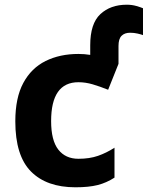

<svg xmlns="http://www.w3.org/2000/svg" viewBox="-20 -785 627 815"><path d="M300 10Q178 10 111.5 -57Q45 -124 45 -270Q45 -370 79 -433Q113 -496 173.5 -526Q234 -556 313 -556Q326 -556 338.5 -555Q351 -554 363 -552V-593Q363 -685 406 -725Q449 -765 518 -765Q540 -765 559 -759.5Q578 -754 587 -750V-636Q579 -639 564 -642.5Q549 -646 532 -646Q509 -646 496 -633Q483 -620 483 -590V-514L439 -404Q404 -418 373.5 -427Q343 -436 313 -436Q197 -436 197 -271Q197 -189 227.5 -150Q258 -111 313 -111Q360 -111 396 -123.5Q432 -136 466 -158V-31Q432 -9 394.5 0.5Q357 10 300 10Z"/></svg>

Font: BC Sans
Style: Bold
Weight: 700
Designer: Monotype Design Team
Province of B.C.
Foundry: Monotype Imaging Inc.
Version: Version 2.000;GOOG;noto-source:20170915:90ef993387c0